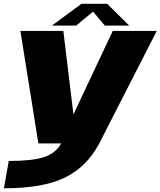

<svg xmlns="http://www.w3.org/2000/svg" viewBox="-40 -753 842 1008"><path d="M161.5 0 67 -590.5H292.5L345.5 -152.5L552 -590.5H783L481 0Q416 123 301 179.2Q186 235.5 -19.5 235.5L6 92Q131.5 92 192.5 71.5Q253.5 50.5 281 0ZM232.5 -618.5 387.5 -733H522.5L638.5 -618.5H510.5L448.5 -692L360 -618.5Z"/></svg>

Font: Anybody ExtraExpanded ExtraBold
Style: Italic
Weight: 800
Width: 8
Italic angle: -10°
Designer: Tyler Finck
Foundry: Etcetera Type Company
Version: Version 1.010; ttfautohint (v1.8.3) -l 8 -r 50 -G 200 -x 14 